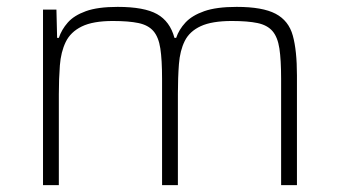

<svg xmlns="http://www.w3.org/2000/svg" viewBox="-20 -538 988 558"><path d="M105 0V-510H144L146 -428H151Q159 -452 177 -472.5Q195 -493 229.5 -505.5Q264 -518 322 -518Q399 -518 436.5 -497Q474 -476 487 -428H492Q500 -452 519 -472.5Q538 -493 573.5 -505.5Q609 -518 668 -518Q743 -518 781 -498Q819 -478 831 -434.5Q843 -391 843 -319V0H797V-309Q797 -364 792 -397Q787 -430 772 -447.5Q757 -465 728.5 -471Q700 -477 654 -477Q596 -477 563.5 -462Q531 -447 517 -419Q503 -391 500 -351.5Q497 -312 497 -264V0H451V-309Q451 -364 446 -397Q441 -430 426 -447.5Q411 -465 382.5 -471Q354 -477 308 -477Q250 -477 217.5 -461Q185 -445 171 -416Q157 -387 154 -348Q151 -309 151 -264V0Z"/></svg>

Font: Saira SemiExpanded ExtraLight
Style: Regular
Weight: 250
Width: 6
Designer: Hector Gatti with collaboration of the Omnibus-Type team
Foundry: Omnibus-Type
Version: Version 1.101